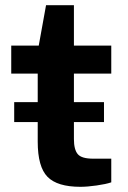

<svg xmlns="http://www.w3.org/2000/svg" viewBox="-20 -701 489 733"><path d="M34.2 -234.9V-311H124V-419.9H22.9V-526.9H127.9L155.8 -681.2H262.2V-526.9H404.8V-419.9H262.2V-311H377V-234.9H262.2V-169.9Q262.2 -129.9 276.9 -112.5Q291.5 -95.2 335.9 -95.2H404.8V-4.9Q384.8 2 348.9 7.1Q313 12.2 287.1 12.2Q198.7 12.2 161.4 -25.9Q124 -64 124 -160.2V-234.9Z"/></svg>

Font: Archivo Expanded SemiBold
Style: Regular
Weight: 600
Width: 7
Designer: Hector Gatti
Foundry: Omnibus-Type
Version: Version 2.001